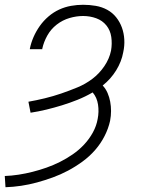

<svg xmlns="http://www.w3.org/2000/svg" viewBox="-43 -562 613 804"><path d="M-20 222 -23 175Q5 174 34.5 169.5Q64 165 93.5 157.5Q123 150 151.5 140Q180 130 208 116Q236 102 262 84Q288 66 309.5 43Q331 20 346 -7.5Q361 -35 366 -64Q372 -94 367.5 -124Q363 -154 345 -175Q314 -157 281.5 -144Q249 -131 216.5 -121Q184 -111 151 -103Q118 -95 85 -90L76 -136Q110 -142 145 -150.5Q180 -159 213.5 -170.5Q247 -182 281 -196Q315 -210 344 -232Q373 -254 394 -285Q415 -316 422 -350Q427 -379 423 -407Q419 -435 402.5 -455.5Q386 -476 360 -485.5Q334 -495 305 -495Q277 -495 248 -486.5Q219 -478 194.5 -459Q170 -440 155 -413Q140 -386 134 -358V-356H82V-358Q87 -383 97.5 -407Q108 -431 123.5 -453Q139 -475 160 -493Q181 -511 205 -522Q229 -533 254.5 -537.5Q280 -542 305 -542Q332 -542 358 -537.5Q384 -533 406 -521Q428 -509 443.5 -489.5Q459 -470 467.5 -446.5Q476 -423 477.5 -396.5Q479 -370 473 -343Q466 -304 443.5 -267.5Q421 -231 387 -204Q400 -190 407.5 -172.5Q415 -155 418.5 -136Q422 -117 422 -97Q422 -77 418 -56Q411 -24 395 7.5Q379 39 355.5 66Q332 93 302.5 114.5Q273 136 242 152.5Q211 169 178 181Q145 193 112 202Q79 211 45.5 216Q12 221 -20 222Z"/></svg>

Font: Lode Dark Term
Style: Italic
Weight: 400
Italic angle: -11°
Monospace: yes
Designer: Belleve Invis
Foundry: Belleve Invis
Version: Version 29.2.0